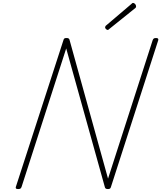

<svg xmlns="http://www.w3.org/2000/svg" viewBox="-20 -1274 1099 1308"><path d="M103 14Q83 14 88 -1L412 -1000Q414 -1008 418 -1011.5Q422 -1015 432 -1015Q441 -1015 445.5 -1013Q450 -1011 453 -1005L716 -57L1020 -1000Q1023 -1008 1027.5 -1011.5Q1032 -1015 1043 -1015Q1062 -1015 1058 -1000L736 -1Q734 7 729.5 10.5Q725 14 716 14Q707 14 702 11.5Q697 9 695 3L431 -944L127 -1Q124 7 119.5 10.5Q115 14 103 14ZM714 -1070Q708 -1070 702 -1076Q696 -1082 696 -1087Q696 -1089 697 -1092Q698 -1095 700 -1098L874 -1246Q877 -1249 880 -1251.5Q883 -1254 886 -1254Q891 -1254 896 -1250.5Q901 -1247 904 -1241.5Q907 -1236 907 -1230Q907 -1228 906.5 -1225.5Q906 -1223 903 -1220L725 -1077Q721 -1074 719 -1072Q717 -1070 714 -1070Z"/></svg>

Font: Playwrite US Trad Thin
Style: Regular
Weight: 250
Designer: Veronika Burian, José Scaglione
Foundry: TypeTogether
Version: Version 1.003